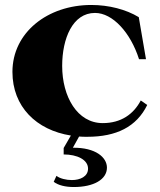

<svg xmlns="http://www.w3.org/2000/svg" viewBox="-20 -535 645 772"><path d="M331 15C448 15 529 -25 572 -113L546 -131C517 -76 467 -40 393 -40C291 -40 230 -146 230 -270C230 -380 272 -483 362 -483C433 -483 505 -404 539 -297H567L538 -466C487 -497 418 -515 347 -515C171 -515 30 -404 30 -246C30 -106 126 -12 265 10L236 60V86C290 86 334 107 334 143C334 175 302 189 269 189C246 189 221 183 207 172L196 196C214 210 243 217 277 217C356 217 410 187 410 139C410 98 365 58 273 59L298 14C309 15 320 15 331 15Z"/></svg>

Font: Sprat
Style: Bold
Weight: 700
Designer: Ethan Nakache
Foundry: Collletttivo
Version: Version 2.000;Glyphs 3.2 (3217)